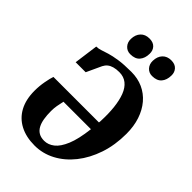

<svg xmlns="http://www.w3.org/2000/svg" viewBox="-285 -1092 1213 1213"><g transform="rotate(45 322.0 -485.0)"><path d="M79.5 -545 101.5 -707Q121 -707 140.5 -713.8Q160 -720.5 188 -729Q216 -737.5 259.8 -744.2Q303.5 -751 371.5 -751Q429 -751 475.8 -729.8Q522.5 -708.5 556.2 -668.8Q590 -629 608.2 -574.2Q626.5 -519.5 626.5 -452Q626.5 -351.5 598 -267Q569.5 -182.5 519.8 -120Q470 -57.5 405.2 -23.2Q340.5 11 268 11Q192 11 137 -17.8Q82 -46.5 52.5 -101.2Q23 -156 23 -234Q23 -277 30.8 -318.5Q38.5 -360 46 -380H452.5Q453 -383 453.2 -385.5Q453.5 -388 453.8 -390.8Q454 -393.5 454 -396Q457 -461.5 451 -516.2Q445 -571 429.5 -611.5Q414 -652 386.5 -674Q359 -696 319 -696Q291.5 -696 271.2 -690.2Q251 -684.5 237.5 -673.5Q224 -662.5 215.5 -645.5L169 -545ZM447 -314H201.5Q195.5 -287 191.5 -265Q187.5 -243 187.5 -217Q187.5 -179.5 192.5 -149.5Q197.5 -119.5 209.2 -97.8Q221 -76 240.8 -64.5Q260.5 -53 289.5 -53Q325 -53 356.5 -77.5Q388 -102 411.8 -159Q435.5 -216 447 -314ZM287.5 -824.5Q258.5 -824.5 240 -844.8Q221.5 -865 222 -895.5Q223 -935 244.8 -958Q266.5 -981 303.5 -981Q338.5 -981 356 -961.5Q373.5 -942 372.5 -913Q372 -873 351.2 -848.8Q330.5 -824.5 287.5 -824.5ZM482.5 -824.5Q453.5 -824.5 435.2 -844.8Q417 -865 417.5 -895.5Q418.5 -935 440.2 -958Q462 -981 498.5 -981Q532.5 -981 550.2 -961.5Q568 -942 567 -913Q566.5 -873 545.8 -848.8Q525 -824.5 482.5 -824.5Z"/></g></svg>

Font: Merriweather 20pt Black
Style: Italic
Weight: 900
Italic angle: -7.8°
Version: Version 2.101